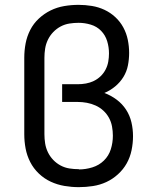

<svg xmlns="http://www.w3.org/2000/svg" viewBox="-20 -763 640 791"><path d="M305 8H304Q275 8 245.5 3Q216 -2 189 -14.5Q162 -27 140 -48Q118 -69 104.5 -95.5Q91 -122 85.5 -151Q80 -180 80 -210V-525Q80 -555 85.5 -584Q91 -613 104.5 -639.5Q118 -666 140 -686.5Q162 -707 188.5 -720Q215 -733 244.5 -738Q274 -743 304 -743Q304 -743 304 -743Q304 -743 304 -743Q331 -743 358.5 -738.5Q386 -734 410.5 -722.5Q435 -711 455 -692.5Q475 -674 488 -650Q501 -626 506.5 -599Q512 -572 512 -545Q512 -519 507 -493.5Q502 -468 488.5 -446Q475 -424 454.5 -407Q434 -390 410 -380Q437 -370 460.5 -352.5Q484 -335 499.5 -311Q515 -287 521.5 -259Q528 -231 528 -202Q528 -173 522 -144Q516 -115 502 -90Q488 -65 466 -45Q444 -25 418 -13Q392 -1 363 3.5Q334 8 305 8ZM305 -66Q305 -66 305 -65.5Q305 -65 305 -65Q333 -65 360.5 -73.5Q388 -82 408 -101.5Q428 -121 436.5 -148Q445 -175 445 -204Q445 -223 441.5 -242Q438 -261 429 -277.5Q420 -294 406 -307Q392 -320 374.5 -328Q357 -336 338 -339.5Q319 -343 300 -343H236V-416H300Q317 -416 334 -419Q351 -422 366.5 -429.5Q382 -437 394.5 -449Q407 -461 415 -476.5Q423 -492 426 -509Q429 -526 429 -543Q429 -569 421.5 -593.5Q414 -618 396.5 -636Q379 -654 354 -661.5Q329 -669 304 -669Q285 -669 266 -666Q247 -663 230 -654Q213 -645 199.5 -631Q186 -617 177.5 -599.5Q169 -582 166 -563Q163 -544 163 -525V-210Q163 -191 166 -172Q169 -153 177.5 -135.5Q186 -118 199.5 -104Q213 -90 230 -81Q247 -72 266 -69Q285 -66 305 -66Z"/></svg>

Font: Zed Sans Extended
Style: Regular
Weight: 400
Width: 7
Designer: Belleve Invis
Foundry: Belleve Invis
Version: Version 1.0.0; ttfautohint (v1.8.4)